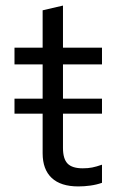

<svg xmlns="http://www.w3.org/2000/svg" viewBox="-20 -659 418 689"><path d="M261 10Q198 10 165.5 -20.5Q133 -51 133 -109V-251H32V-305H133V-428H32V-488H133V-622L206 -639V-488H346V-428H206V-305H346V-251H206V-128Q206 -89 222.5 -72Q239 -55 277 -55Q296 -55 311 -58Q326 -61 346 -68V-3Q326 4 304 7Q282 10 261 10Z"/></svg>

Font: Red Hat Text
Style: Regular
Weight: 400
Designer: Pentagram, MCKL
Foundry: MCKL
Version: Version 1.030